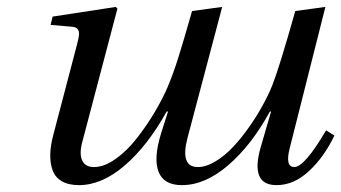

<svg xmlns="http://www.w3.org/2000/svg" viewBox="-20 -522 985 554"><path d="M126 -450.2 131.8 -474.1 314 -502 318.8 -497.1 216.8 -109.9Q208.5 -77.6 217.3 -58.8Q226.1 -40 251 -40Q280.8 -40 313.7 -63.5Q346.7 -86.9 375 -123.3Q403.3 -159.7 425.5 -197Q447.8 -234.4 462.9 -269Q480.5 -311 494.6 -356Q508.8 -400.9 534.2 -490.2L621.1 -502L521 -124Q499 -40 550.8 -40Q574.7 -40 601.8 -56.4Q628.9 -72.8 652.8 -98.4Q676.8 -124 699.2 -156Q721.7 -188 738.5 -219Q755.4 -250 766.1 -276.9Q786.1 -327.6 832 -490.2L918.9 -502L815.9 -94.2Q802.2 -40 829.1 -40Q858.9 -40 920.9 -146L944.8 -130.9Q915.5 -69.3 871.8 -28.6Q828.1 12.2 777.8 12.2Q701.2 12.2 731.9 -96.2L762.2 -200.2H758.8Q705.6 -103 638.7 -45.4Q571.8 12.2 504.9 12.2Q452.6 12.2 437.5 -26.4Q422.4 -64.9 444.8 -137.2L464.8 -200.2H460.9Q405.8 -101.1 339.8 -44.4Q273.9 12.2 208 12.2Q177.7 12.2 158.4 1Q139.2 -10.3 131.8 -30.5Q124.5 -50.8 125 -76.2Q125.5 -101.6 133.8 -132.8L203.1 -397Q207.5 -414.1 208 -423.1Q208.5 -432.1 204.1 -438Q199.7 -443.8 188 -444.8Z"/></svg>

Font: Linguistics Pro
Style: Italic
Weight: 400
Italic angle: -12°
Designer: Stefan Peev, Context Ltd
Foundry: Stefan Peev, Context Ltd
Version: Version 001.000